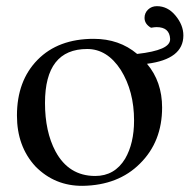

<svg xmlns="http://www.w3.org/2000/svg" viewBox="-20 -593 615 623"><path d="M457 -386Q506 -328 506 -244Q506 -133 434 -62Q364 8 249 10Q158 11 95 -53Q35 -118 35 -218Q35 -331 102 -399Q169 -467 284 -467Q367 -467 425 -418Q479 -424 506 -436Q533 -448 532 -467Q530 -505 488 -505Q482 -505 470 -503Q449 -515 449 -535Q449 -551 460.5 -562Q472 -573 489 -573Q524 -573 549 -543Q575 -512 575 -478Q575 -401 457 -386ZM415 -202Q415 -297 372 -366Q328 -434 263 -434Q126 -434 126 -259Q126 -166 160 -102Q203 -22 289 -22Q352 -22 386 -78Q415 -128 415 -202Z"/></svg>

Font: GFS Didot
Style: Regular
Weight: 400
Designer: Takis Katsoulidis and George D. Matthiopoulos
Foundry: Takis Katsoulidis and George D. Matthiopoulos
Version: Version 1.0